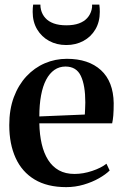

<svg xmlns="http://www.w3.org/2000/svg" viewBox="-20 -776 516 808"><path d="M258.5 11.5Q179 11.5 125.8 -20.5Q72.5 -52.5 45.8 -111.2Q19 -170 19 -249.5Q19 -315.5 38.2 -367Q57.5 -418.5 91.2 -454.8Q125 -491 168.8 -509.8Q212.5 -528.5 261.5 -528.5Q352.5 -528.5 404.8 -480.8Q457 -433 458.5 -342Q458.5 -310.5 456.8 -290.2Q455 -270 452 -257H145.5Q146.5 -209.5 155.5 -170.5Q164.5 -131.5 182.5 -103Q200.5 -74.5 228 -59.2Q255.5 -44 293.5 -44Q330.5 -44 368.2 -56.8Q406 -69.5 428 -87L441.5 -58.5Q425 -42 396.5 -25.8Q368 -9.5 332.2 1Q296.5 11.5 258.5 11.5ZM145.5 -286 337 -294Q338 -307 338.2 -319.5Q338.5 -332 339 -345Q339 -417 320.2 -456.5Q301.5 -496 255.5 -496Q229.5 -496 209 -481.8Q188.5 -467.5 174.2 -440.5Q160 -413.5 152.8 -374.5Q145.5 -335.5 145.5 -286ZM259 -586.5Q218.5 -586.5 186.8 -603.8Q155 -621 136.2 -652.5Q117.5 -684 117.5 -726Q117.5 -735 118 -742Q118.5 -749 119.5 -756.5H150Q150 -751.5 150.5 -746Q151 -740.5 152.5 -735Q157.5 -715 170.8 -700.2Q184 -685.5 206 -677.5Q228 -669.5 259 -669.5Q290.5 -669.5 312.2 -677.5Q334 -685.5 347.2 -700.2Q360.5 -715 365.5 -735Q367 -740.5 367.5 -746Q368 -751.5 367.5 -756.5H398Q399 -749 399.5 -742Q400 -735 400 -726Q400 -684 381.5 -652.5Q363 -621 331 -603.8Q299 -586.5 259 -586.5Z"/></svg>

Font: Merriweather 120pt SemiBold
Style: Regular
Weight: 600
Version: Version 2.100